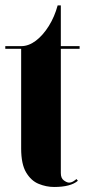

<svg xmlns="http://www.w3.org/2000/svg" viewBox="-20 -698 329 726"><path d="M184.5 9Q155 9 126.2 -2.8Q97.5 -14.5 78.8 -46Q60 -77.5 60 -136.5V-513.5H0V-523.5H60Q88.5 -523.5 115.8 -544.2Q143 -565 164.8 -600Q186.5 -635 198 -677.5H210V-523.5H281V-513.5H210V-43.5Q210 -24 221.5 -15.8Q233 -7.5 241 -7.5Q249.5 -7.5 257.5 -12.5Q265.5 -17.5 269 -21L274.5 -14.5Q247.5 9 184.5 9Z"/></svg>

Font: Imbue 100pt Black
Style: Regular
Weight: 900
Designer: Tyler Finck
Foundry: Etcetera Type Company
Version: Version 1.102; ttfautohint (v1.8.3)